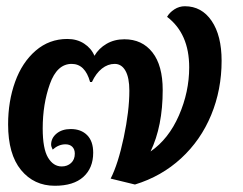

<svg xmlns="http://www.w3.org/2000/svg" viewBox="-20 -587 781 616"><path d="M691 -392Q691 -299 657.5 -218Q624 -137 561 -79Q498 -21 413 5L335 -14Q359 -61 377 -146Q395 -231 395 -296Q395 -338 382.5 -360Q370 -382 348 -382Q326 -382 307 -367Q288 -352 275 -324H269Q253 -382 210 -382Q163 -382 140 -317.5Q117 -253 117 -175Q117 -110 134 -81.5Q151 -53 178 -53Q196 -53 208 -64Q220 -75 220 -94Q220 -108 212 -116Q204 -124 190 -124Q168 -124 149 -107Q144 -117 144 -123Q144 -144 161.5 -158.5Q179 -173 207 -173Q240 -173 259.5 -153.5Q279 -134 279 -97Q279 -48 247.5 -19.5Q216 9 156 9Q89 9 47.5 -41.5Q6 -92 6 -188Q6 -262 28.5 -324.5Q51 -387 94.5 -424.5Q138 -462 196 -462Q227 -462 250 -447Q273 -432 283 -408Q297 -432 322 -446.5Q347 -461 379 -461Q436 -461 469 -419Q502 -377 502 -298Q502 -182 463 -101Q521 -141 554 -216.5Q587 -292 587 -371Q587 -479 516 -533Q524 -547 539.5 -557Q555 -567 573 -567Q627 -567 659 -520Q691 -473 691 -392Z"/></svg>

Font: Krub SemiBold
Style: Italic
Weight: 600
Italic angle: -8°
Designer: Ekaluck Peanpanawate
Foundry: Cadson Demak Co.,Ltd.
Version: Version 1.000; ttfautohint (v1.6)